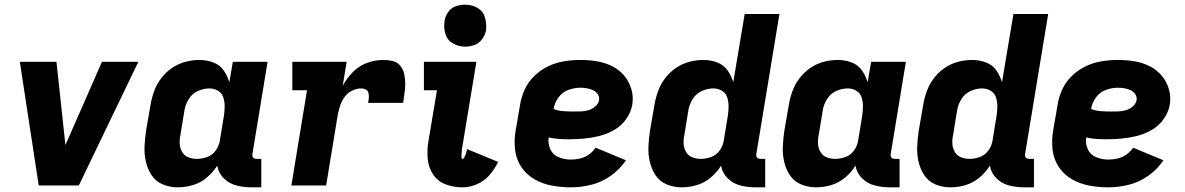

<svg xmlns="http://www.w3.org/2000/svg" viewBox="-20 -795 5080 823"><path d="M146 0H318L403 -177L573 -530H417L262 -177Q261 -175 260 -173Q260 -175 260 -177L222 -530H65Z M742 8Q774 8 806.5 -1.5Q839 -11 866 -33.5Q893 -56 911 -85Q916 -54 939 -31Q962 -8 993.5 0Q1025 8 1059 8H1100V-114H1079Q1074 -114 1069 -116.5Q1064 -119 1062.5 -124Q1061 -129 1062 -135L1127 -530H978L963 -442Q955 -470 938.5 -493.5Q922 -517 894 -527.5Q866 -538 835 -538Q805 -538 774.5 -530Q744 -522 717 -503.5Q690 -485 670.5 -459Q651 -433 640.5 -403.5Q630 -374 625 -344L606 -234Q601 -200 599.5 -166.5Q598 -133 605.5 -101Q613 -69 630.5 -43Q648 -17 678 -4.5Q708 8 742 8ZM824 -114Q805 -114 788 -120.5Q771 -127 761.5 -142.5Q752 -158 750.5 -176.5Q749 -195 753 -214L771 -324Q775 -348 789.5 -371Q804 -394 828.5 -405Q853 -416 878 -416Q898 -416 914.5 -406Q931 -396 937 -378Q943 -360 943 -340Q943 -320 940 -300L922 -190Q918 -168 904 -149Q890 -130 868 -122Q846 -114 824 -114Z M1229 0H1378L1428 -304Q1432 -324 1438.5 -343.5Q1445 -363 1457.5 -380Q1470 -397 1489 -406.5Q1508 -416 1528 -416Q1539 -416 1548 -411.5Q1557 -407 1559.5 -396.5Q1562 -386 1561 -375.5Q1560 -365 1558 -354H1708Q1711 -375 1714 -396Q1717 -417 1717 -437.5Q1717 -458 1712.5 -478Q1708 -498 1695.5 -513.5Q1683 -529 1663 -533.5Q1643 -538 1623 -538Q1588 -538 1553.5 -525.5Q1519 -513 1492.5 -486Q1466 -459 1449 -427L1466 -530H1233V-408H1296Z M1962 8Q1994 8 2025 -5.5Q2056 -19 2078.5 -45Q2101 -71 2115 -101L1982 -156Q1981 -151 1980 -146.5Q1979 -142 1977.5 -137.5Q1976 -133 1974 -128.5Q1972 -124 1969.5 -119Q1967 -114 1963 -114Q1959 -114 1958.5 -119Q1958 -124 1958 -127.5Q1958 -131 1958.5 -135Q1959 -139 1959 -143Q1959 -147 1959.5 -151Q1960 -155 1960.5 -159Q1961 -163 1962 -167L2022 -530H1797V-408H1853L1816 -187Q1810 -149 1813.5 -112.5Q1817 -76 1837 -46.5Q1857 -17 1891 -4.5Q1925 8 1962 8ZM1974 -595Q1994 -595 2013.5 -602Q2033 -609 2046 -626.5Q2059 -644 2063 -663Q2067 -692 2059 -719.5Q2051 -747 2027 -761Q2003 -775 1974 -775Q1954 -775 1934.5 -768.5Q1915 -762 1902 -744.5Q1889 -727 1886 -707Q1881 -678 1889 -650.5Q1897 -623 1921.5 -609Q1946 -595 1974 -595Z M2427 8Q2470 8 2514.5 -3Q2559 -14 2598 -41.5Q2637 -69 2663 -108L2533 -162Q2521 -144 2503.5 -132Q2486 -120 2466 -115.5Q2446 -111 2427 -111Q2400 -111 2375 -121Q2350 -131 2339 -155Q2328 -179 2332 -206Q2353 -201 2374.5 -199.5Q2396 -198 2418 -198Q2451 -198 2483.5 -201Q2516 -204 2548.5 -212Q2581 -220 2612 -237.5Q2643 -255 2663.5 -284Q2684 -313 2690 -345Q2696 -381 2686 -414Q2676 -447 2654.5 -472Q2633 -497 2602.5 -512Q2572 -527 2537.5 -532.5Q2503 -538 2468 -538Q2434 -538 2399 -532.5Q2364 -527 2331 -511.5Q2298 -496 2271 -470Q2244 -444 2229 -411Q2214 -378 2209 -344L2190 -234Q2183 -192 2188 -151.5Q2193 -111 2215 -78.5Q2237 -46 2271 -26.5Q2305 -7 2345 0.5Q2385 8 2427 8ZM2440 -317Q2417 -317 2394.5 -318.5Q2372 -320 2353 -328Q2357 -354 2373.5 -377Q2390 -400 2416 -409.5Q2442 -419 2468 -419Q2482 -419 2496 -416.5Q2510 -414 2522 -408.5Q2534 -403 2542 -391.5Q2550 -380 2548 -366Q2545 -350 2531.5 -338.5Q2518 -327 2502 -322.5Q2486 -318 2470.5 -317.5Q2455 -317 2440 -317Z M2902 8Q2934 8 2966.5 -1.5Q2999 -11 3026 -33.5Q3053 -56 3071 -85Q3076 -54 3099 -31Q3122 -8 3153.5 0Q3185 8 3219 8H3260V-114H3239Q3234 -114 3229 -116.5Q3224 -119 3222.5 -124Q3221 -129 3222 -135L3321 -735H3172L3123 -442Q3115 -470 3098.5 -493.5Q3082 -517 3054 -527.5Q3026 -538 2995 -538Q2965 -538 2934.5 -530Q2904 -522 2877 -503.5Q2850 -485 2830.5 -459Q2811 -433 2800.5 -403.5Q2790 -374 2785 -344L2766 -234Q2761 -200 2759.5 -166.5Q2758 -133 2765.5 -101Q2773 -69 2790.5 -43Q2808 -17 2838 -4.5Q2868 8 2902 8ZM2984 -114Q2965 -114 2948 -120.5Q2931 -127 2921.5 -142.5Q2912 -158 2910.5 -176.5Q2909 -195 2913 -214L2931 -324Q2935 -348 2949.5 -371Q2964 -394 2988.5 -405Q3013 -416 3038 -416Q3058 -416 3074.5 -406Q3091 -396 3097 -378Q3103 -360 3103 -340Q3103 -320 3100 -300L3082 -190Q3078 -168 3064 -149Q3050 -130 3028 -122Q3006 -114 2984 -114Z M3478 8Q3510 8 3542.5 -1.5Q3575 -11 3602 -33.5Q3629 -56 3647 -85Q3652 -54 3675 -31Q3698 -8 3729.5 0Q3761 8 3795 8H3836V-114H3815Q3810 -114 3805 -116.5Q3800 -119 3798.5 -124Q3797 -129 3798 -135L3863 -530H3714L3699 -442Q3691 -470 3674.5 -493.5Q3658 -517 3630 -527.5Q3602 -538 3571 -538Q3541 -538 3510.5 -530Q3480 -522 3453 -503.5Q3426 -485 3406.5 -459Q3387 -433 3376.5 -403.5Q3366 -374 3361 -344L3342 -234Q3337 -200 3335.5 -166.5Q3334 -133 3341.5 -101Q3349 -69 3366.5 -43Q3384 -17 3414 -4.5Q3444 8 3478 8ZM3560 -114Q3541 -114 3524 -120.5Q3507 -127 3497.5 -142.5Q3488 -158 3486.5 -176.5Q3485 -195 3489 -214L3507 -324Q3511 -348 3525.5 -371Q3540 -394 3564.5 -405Q3589 -416 3614 -416Q3634 -416 3650.5 -406Q3667 -396 3673 -378Q3679 -360 3679 -340Q3679 -320 3676 -300L3658 -190Q3654 -168 3640 -149Q3626 -130 3604 -122Q3582 -114 3560 -114Z M4054 8Q4086 8 4118.5 -1.5Q4151 -11 4178 -33.5Q4205 -56 4223 -85Q4228 -54 4251 -31Q4274 -8 4305.5 0Q4337 8 4371 8H4412V-114H4391Q4386 -114 4381 -116.5Q4376 -119 4374.5 -124Q4373 -129 4374 -135L4473 -735H4324L4275 -442Q4267 -470 4250.5 -493.5Q4234 -517 4206 -527.5Q4178 -538 4147 -538Q4117 -538 4086.5 -530Q4056 -522 4029 -503.5Q4002 -485 3982.5 -459Q3963 -433 3952.5 -403.5Q3942 -374 3937 -344L3918 -234Q3913 -200 3911.5 -166.5Q3910 -133 3917.5 -101Q3925 -69 3942.5 -43Q3960 -17 3990 -4.5Q4020 8 4054 8ZM4136 -114Q4117 -114 4100 -120.5Q4083 -127 4073.5 -142.5Q4064 -158 4062.5 -176.5Q4061 -195 4065 -214L4083 -324Q4087 -348 4101.5 -371Q4116 -394 4140.5 -405Q4165 -416 4190 -416Q4210 -416 4226.5 -406Q4243 -396 4249 -378Q4255 -360 4255 -340Q4255 -320 4252 -300L4234 -190Q4230 -168 4216 -149Q4202 -130 4180 -122Q4158 -114 4136 -114Z M4731 8Q4774 8 4818.5 -3Q4863 -14 4902 -41.5Q4941 -69 4967 -108L4837 -162Q4825 -144 4807.5 -132Q4790 -120 4770 -115.5Q4750 -111 4731 -111Q4704 -111 4679 -121Q4654 -131 4643 -155Q4632 -179 4636 -206Q4657 -201 4678.5 -199.5Q4700 -198 4722 -198Q4755 -198 4787.5 -201Q4820 -204 4852.5 -212Q4885 -220 4916 -237.5Q4947 -255 4967.5 -284Q4988 -313 4994 -345Q5000 -381 4990 -414Q4980 -447 4958.5 -472Q4937 -497 4906.5 -512Q4876 -527 4841.5 -532.5Q4807 -538 4772 -538Q4738 -538 4703 -532.5Q4668 -527 4635 -511.5Q4602 -496 4575 -470Q4548 -444 4533 -411Q4518 -378 4513 -344L4494 -234Q4487 -192 4492 -151.5Q4497 -111 4519 -78.5Q4541 -46 4575 -26.5Q4609 -7 4649 0.5Q4689 8 4731 8ZM4744 -317Q4721 -317 4698.5 -318.5Q4676 -320 4657 -328Q4661 -354 4677.5 -377Q4694 -400 4720 -409.5Q4746 -419 4772 -419Q4786 -419 4800 -416.5Q4814 -414 4826 -408.5Q4838 -403 4846 -391.5Q4854 -380 4852 -366Q4849 -350 4835.5 -338.5Q4822 -327 4806 -322.5Q4790 -318 4774.5 -317.5Q4759 -317 4744 -317Z"/></svg>

Font: Iosevka Sparkle Heavy
Style: Italic
Weight: 900
Italic angle: -9°
Designer: Belleve Invis
Foundry: Belleve Invis
Version: Version 4.5.0; ttfautohint (v1.8.3)